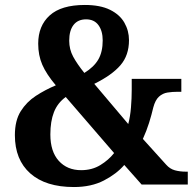

<svg xmlns="http://www.w3.org/2000/svg" viewBox="-20 -744 790 774"><path d="M278 10Q164 10 102 -45Q40 -100 40 -199Q40 -258 63.5 -295.5Q87 -333 124.5 -357.5Q162 -382 205 -400Q167 -445 150.5 -483Q134 -521 134 -568Q134 -640 180.5 -682Q227 -724 322 -724Q384 -724 423.5 -704.5Q463 -685 481.5 -652.5Q500 -620 500 -582Q500 -521 465.5 -481Q431 -441 360 -406L497 -244Q505 -274 508 -311Q511 -348 511 -382V-426H711V-374H696Q675 -374 655.5 -371Q636 -368 621 -354.5Q606 -341 598 -311Q591 -281 581 -249Q571 -217 556 -184L650 -80Q665 -63 685 -57.5Q705 -52 729 -52H737V0H551L481 -79Q450 -43 399 -16.5Q348 10 278 10ZM320 -450Q359 -474 376.5 -504.5Q394 -535 394 -581Q394 -619 377 -642.5Q360 -666 327 -666Q294 -666 276.5 -643.5Q259 -621 259 -580Q259 -545 275 -515.5Q291 -486 320 -450ZM307 -58Q351 -58 384.5 -78.5Q418 -99 440 -127L245 -353Q212 -329 197.5 -292Q183 -255 183 -202Q183 -133 217 -95.5Q251 -58 307 -58Z"/></svg>

Font: Noto Serif Devanagari SemiCondensed
Style: Bold
Weight: 700
Width: 4
Designer: Universal Thirst, Indian Type Foundry and the Monotype Design Team
Foundry: Monotype Imaging Inc.
Version: Version 2.004; ttfautohint (v1.8.4.7-5d5b)